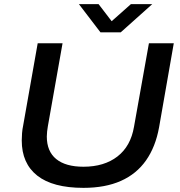

<svg xmlns="http://www.w3.org/2000/svg" viewBox="-20 -895 871 927"><path d="M383 12Q235 12 160 -47Q85 -106 85 -217Q85 -234 86.5 -252.5Q88 -271 92 -290L162 -686H282L211 -285Q209 -274 207.5 -260.5Q206 -247 206 -236Q206 -164 251.5 -127Q297 -90 383 -90Q483 -90 547 -139.5Q611 -189 627 -283L699 -686H819L748 -280Q731 -186 685 -120.5Q639 -55 563.5 -21.5Q488 12 383 12ZM715 -875 563 -739H465L361 -875H456L541 -764L488 -765L612 -875Z"/></svg>

Font: Archivo SemiExpanded Medium
Style: Italic
Weight: 500
Width: 6
Italic angle: -10°
Designer: Hector Gatti
Foundry: Omnibus-Type
Version: Version 2.001